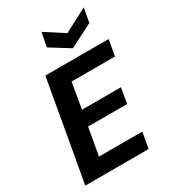

<svg xmlns="http://www.w3.org/2000/svg" viewBox="-223 -1054 1037 1166"><g transform="rotate(-30 295.5 -471.0)"><path d="M23 0 147 -700H591L571 -589H267L236 -409H509L491 -302H217L183 -111H487L467 0ZM556 -942 538 -843 375 -760 241 -843 259 -942 392 -856Z"/></g></svg>

Font: DM Sans 18pt ExtraBold
Style: Italic
Weight: 800
Italic angle: -10°
Designer: Colophon Foundry, Jonny Pinhorn
Foundry: Colophon Foundry
Version: Version 4.004;gftools[0.9.30]